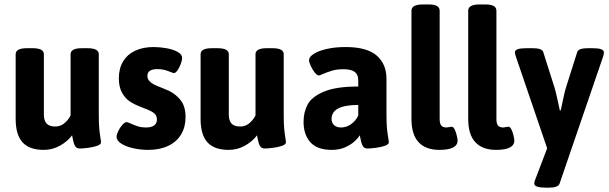

<svg xmlns="http://www.w3.org/2000/svg" viewBox="-20 -675 2772 874"><path d="M51.3 -133.8V-428.2Q51.3 -441.9 64 -448.7Q76.7 -455.6 103.5 -455.6H127.4Q154.3 -455.6 167 -448.7Q179.7 -441.9 179.7 -428.2V-153.3Q179.7 -126.5 191.9 -112.8Q204.1 -99.1 231.9 -99.1Q255.9 -99.1 273.7 -114.5Q291.5 -129.9 301.3 -149.4V-428.2Q301.3 -441.9 314 -448.7Q326.7 -455.6 353.5 -455.6H377.4Q404.3 -455.6 417 -448.7Q429.7 -441.9 429.7 -428.2V-153.3Q429.7 -112.3 431.9 -89.1Q434.1 -65.9 437.5 -45.9Q439.9 -32.7 439.9 -27.3Q439.9 -17.6 421.9 -11.2Q403.8 -4.9 380.6 -2Q357.4 1 343.3 1Q327.6 1 321 -11.5Q314.5 -23.9 310.5 -46.9L308.1 -59.1Q287.6 -31.2 253.2 -12Q218.8 7.3 179.2 7.3Q113.8 7.3 82.5 -27.1Q51.3 -61.5 51.3 -133.8Z M510.7 -52.2Q510.7 -63 518.6 -79.1Q526.4 -95.2 537.4 -107.2Q548.3 -119.1 556.6 -119.1Q561 -119.1 575.7 -112.3Q592.8 -104.5 608.4 -99.6Q624 -94.7 644 -94.7Q668.9 -94.7 681.6 -104Q694.3 -113.3 694.3 -131.3Q694.3 -145 686.8 -154.1Q679.2 -163.1 667.5 -168.9Q655.8 -174.8 634.3 -183.1L620.1 -188.5Q592.3 -199.2 571.3 -212.9Q550.3 -226.6 535.6 -252.7Q521 -278.8 521 -318.8Q521 -363.3 540.3 -395.3Q559.6 -427.2 595.2 -444.1Q630.9 -460.9 679.2 -460.9Q707 -460.9 737.3 -455.6Q767.6 -450.2 788.3 -439Q809.1 -427.7 809.1 -410.6Q809.1 -400.9 803 -384.3Q796.9 -367.7 788.1 -355Q779.3 -342.3 771.5 -342.3Q769 -342.3 757.8 -346.7Q742.7 -353 728.8 -356.7Q714.8 -360.4 696.8 -360.4Q650.9 -360.4 650.9 -330.1Q650.9 -316.4 659.4 -306.6Q668 -296.9 680.7 -290.5Q693.4 -284.2 716.3 -275.4Q742.7 -264.6 749 -261.7Q783.2 -244.6 804 -216.6Q824.7 -188.5 824.7 -141.6Q824.7 -97.2 804.7 -63.5Q784.7 -29.8 746.1 -11.2Q707.5 7.3 654.3 7.3Q620.6 7.3 587.4 0Q554.2 -7.3 532.5 -21Q510.7 -34.7 510.7 -52.2Z M893.1 -133.8V-428.2Q893.1 -441.9 905.8 -448.7Q918.5 -455.6 945.3 -455.6H969.2Q996.1 -455.6 1008.8 -448.7Q1021.5 -441.9 1021.5 -428.2V-153.3Q1021.5 -126.5 1033.7 -112.8Q1045.9 -99.1 1073.7 -99.1Q1097.7 -99.1 1115.5 -114.5Q1133.3 -129.9 1143.1 -149.4V-428.2Q1143.1 -441.9 1155.8 -448.7Q1168.5 -455.6 1195.3 -455.6H1219.2Q1246.1 -455.6 1258.8 -448.7Q1271.5 -441.9 1271.5 -428.2V-153.3Q1271.5 -112.3 1273.7 -89.1Q1275.9 -65.9 1279.3 -45.9Q1281.7 -32.7 1281.7 -27.3Q1281.7 -17.6 1263.7 -11.2Q1245.6 -4.9 1222.4 -2Q1199.2 1 1185.1 1Q1169.4 1 1162.8 -11.5Q1156.2 -23.9 1152.3 -46.9L1149.9 -59.1Q1129.4 -31.2 1095 -12Q1060.5 7.3 1021 7.3Q955.6 7.3 924.3 -27.1Q893.1 -61.5 893.1 -133.8Z M1361.8 -120.1Q1361.8 -163.6 1379.9 -198.5Q1397.9 -233.4 1453.1 -257.3Q1508.3 -281.2 1610.8 -281.2V-310.1Q1610.8 -335.4 1594.7 -347.7Q1578.6 -359.9 1543.5 -359.9Q1514.2 -359.9 1493.2 -353.8Q1472.2 -347.7 1447.8 -337.4Q1435.1 -331.5 1432.1 -331.5Q1423.3 -331.5 1412.8 -344.7Q1402.3 -357.9 1394.5 -375Q1386.7 -392.1 1386.7 -400.9Q1386.7 -416 1408.4 -429.9Q1430.2 -443.8 1468.3 -452.4Q1506.3 -460.9 1552.7 -460.9Q1650.4 -460.9 1694.8 -422.1Q1739.3 -383.3 1739.3 -315.9V-153.3Q1739.3 -112.8 1741.5 -90.3Q1743.7 -67.9 1747.6 -45.9Q1750 -32.7 1750 -27.3Q1750 -17.6 1731.7 -11.2Q1713.4 -4.9 1689.9 -2Q1666.5 1 1652.3 1Q1637.2 1 1630.6 -12Q1624 -24.9 1620.1 -47.4Q1619.6 -50.3 1619.1 -53.2Q1618.7 -56.2 1617.7 -59.1Q1612.8 -49.8 1596.9 -34.2Q1581.1 -18.6 1553.7 -5.6Q1526.4 7.3 1490.2 7.3Q1423.8 7.3 1392.8 -27.6Q1361.8 -62.5 1361.8 -120.1ZM1610.8 -149.4V-197.3Q1489.3 -197.3 1489.3 -133.3Q1489.3 -116.2 1500.7 -105.5Q1512.2 -94.7 1532.7 -94.7Q1557.1 -94.7 1578.6 -110.1Q1600.1 -125.5 1610.8 -149.4Z M1853 -133.8V-626.5Q1853 -654.8 1905.3 -654.8H1929.7Q1956.5 -654.8 1969 -647.7Q1981.4 -640.6 1981.4 -626.5V-132.3Q1981.4 -112.3 1988.8 -103.5Q1996.1 -94.7 2013.2 -94.7Q2017.6 -94.7 2026.4 -96.7Q2028.8 -97.2 2031.2 -97.7Q2033.7 -98.1 2036.6 -98.1Q2043.9 -98.1 2050 -85.2Q2056.2 -72.3 2059.6 -56.4Q2063 -40.5 2063 -35.6Q2063 7.3 1980 7.3Q1918 7.3 1885.5 -27.6Q1853 -62.5 1853 -133.8Z M2111.3 -133.8V-626.5Q2111.3 -654.8 2163.6 -654.8H2188Q2214.8 -654.8 2227.3 -647.7Q2239.7 -640.6 2239.7 -626.5V-132.3Q2239.7 -112.3 2247.1 -103.5Q2254.4 -94.7 2271.5 -94.7Q2275.9 -94.7 2284.7 -96.7Q2287.1 -97.2 2289.6 -97.7Q2292 -98.1 2294.9 -98.1Q2302.2 -98.1 2308.3 -85.2Q2314.5 -72.3 2317.9 -56.4Q2321.3 -40.5 2321.3 -35.6Q2321.3 7.3 2238.3 7.3Q2176.3 7.3 2143.8 -27.6Q2111.3 -62.5 2111.3 -133.8Z M2412.1 160.6Q2412.1 153.3 2415.5 145L2470.7 0L2327.1 -420.9Q2326.7 -423.8 2325.2 -429Q2323.7 -434.1 2323.7 -436.5Q2323.7 -446.3 2336.4 -450.9Q2349.1 -455.6 2376.5 -455.6H2404.8Q2425.3 -455.6 2437.7 -451.4Q2450.2 -447.3 2453.1 -437.5L2503.9 -277.3Q2508.8 -262.2 2516.1 -228.8Q2523.4 -195.3 2524.9 -189L2528.3 -172.4H2532.2Q2532.7 -175.8 2534.7 -182.6Q2550.8 -260.7 2556.6 -277.3L2607.4 -437.5Q2610.8 -447.8 2623.3 -451.7Q2635.7 -455.6 2656.2 -455.6H2677.2Q2704.1 -455.6 2716.6 -450.9Q2729 -446.3 2729 -436.5Q2729 -431.6 2726.6 -420.9L2527.3 160.6Q2521 179.2 2479 179.2H2464.4Q2412.1 179.2 2412.1 160.6Z"/></svg>

Font: Jaldi
Style: Bold
Weight: 400
Designer: Pablo Cosgaya and Nicolas Silva
Foundry: Omnibus-Type
Version: Version 1.007